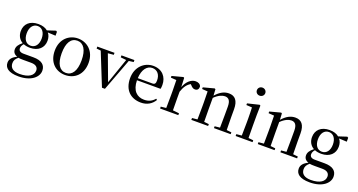

<svg xmlns="http://www.w3.org/2000/svg" viewBox="-53 -1623 5086 2729"><g transform="rotate(20 2490.0 -258.5)"><path d="M264 -209C194 -209 152 -267 152 -357C152 -448 196 -507 266 -507C333 -507 378 -449 378 -358C378 -268 334 -209 264 -209ZM265 -178C391 -178 467 -251 467 -357C467 -402 455 -441 430 -470L549 -464V-523L532 -534L407 -493C374 -521 326 -537 265 -537C137 -537 62 -465 62 -357C62 -290 92 -235 147 -205C92 -162 71 -126 71 -85C71 -42 94 -12 140 3C72 35 38 75 38 128C38 203 94 260 250 260C440 260 543 166 543 69C543 -15 486 -68 357 -68H210C156 -68 134 -90 134 -124C134 -151 144 -170 166 -196C194 -184 227 -178 265 -178ZM161 11C181 15 203 16 234 16H354C435 16 461 54 461 96C461 169 391 222 253 222C159 222 106 184 106 112C106 69 123 43 161 11Z M866 15C1006 15 1123 -81 1123 -261C1123 -441 1001 -537 866 -537C732 -537 611 -440 611 -261C611 -82 726 15 866 15ZM866 -17C772 -17 716 -101 716 -260C716 -420 772 -504 866 -504C960 -504 1017 -420 1017 -260C1017 -101 960 -17 866 -17Z M1525 -492 1611 -483 1477 -98 1333 -484 1420 -492V-522H1160V-492L1225 -485L1422 5H1467L1650 -483L1721 -492V-522H1525Z M2012 15C2104 15 2174 -27 2217 -99L2200 -112C2161 -65 2111 -39 2041 -39C1934 -39 1856 -108 1853 -265H2210C2214 -281 2216 -301 2216 -325C2216 -445 2139 -537 2004 -537C1869 -537 1751 -432 1751 -260C1751 -78 1860 15 2012 15ZM1854 -297C1860 -432 1923 -504 2001 -504C2077 -504 2123 -446 2123 -360C2123 -316 2112 -297 2075 -297Z M2478 -319C2505 -400 2541 -448 2591 -475L2600 -466C2624 -439 2643 -424 2670 -424C2709 -424 2726 -448 2726 -485C2717 -520 2684 -537 2644 -537C2577 -537 2511 -480 2478 -388L2472 -526L2459 -534L2293 -490V-465L2378 -459C2380 -410 2381 -363 2381 -295V-230L2379 -37L2299 -28V0H2575V-28L2480 -38L2478 -230Z M3192 0H3367V-28L3294 -36C3292 -91 3291 -174 3291 -230V-348C3291 -482 3237 -537 3148 -537C3082 -537 3018 -508 2950 -431L2945 -526L2932 -534L2766 -490V-465L2851 -459C2853 -410 2854 -363 2854 -295V-230L2852 -36L2772 -28V0H3026V-28L2953 -36L2951 -230V-398C3012 -458 3068 -479 3107 -479C3163 -479 3195 -446 3195 -352V-230L3193 -36L3114 -28V0Z M3566 -655C3601 -655 3630 -680 3630 -716C3630 -751 3601 -777 3566 -777C3531 -777 3503 -751 3503 -716C3503 -680 3531 -655 3566 -655ZM3521 0H3698V-28L3624 -36L3622 -230V-382L3625 -526L3612 -534L3435 -491V-466L3521 -461C3523 -411 3525 -362 3525 -294V-230C3525 -176 3524 -92 3522 -36L3442 -28V0Z M4197 0H4372V-28L4299 -36C4297 -91 4296 -174 4296 -230V-348C4296 -482 4242 -537 4153 -537C4087 -537 4023 -508 3955 -431L3950 -526L3937 -534L3771 -490V-465L3856 -459C3858 -410 3859 -363 3859 -295V-230L3857 -36L3777 -28V0H4031V-28L3958 -36L3956 -230V-398C4017 -458 4073 -479 4112 -479C4168 -479 4200 -446 4200 -352V-230L4198 -36L4119 -28V0Z M4669 -209C4599 -209 4557 -267 4557 -357C4557 -448 4601 -507 4671 -507C4738 -507 4783 -449 4783 -358C4783 -268 4739 -209 4669 -209ZM4670 -178C4796 -178 4872 -251 4872 -357C4872 -402 4860 -441 4835 -470L4954 -464V-523L4937 -534L4812 -493C4779 -521 4731 -537 4670 -537C4542 -537 4467 -465 4467 -357C4467 -290 4497 -235 4552 -205C4497 -162 4476 -126 4476 -85C4476 -42 4499 -12 4545 3C4477 35 4443 75 4443 128C4443 203 4499 260 4655 260C4845 260 4948 166 4948 69C4948 -15 4891 -68 4762 -68H4615C4561 -68 4539 -90 4539 -124C4539 -151 4549 -170 4571 -196C4599 -184 4632 -178 4670 -178ZM4566 11C4586 15 4608 16 4639 16H4759C4840 16 4866 54 4866 96C4866 169 4796 222 4658 222C4564 222 4511 184 4511 112C4511 69 4528 43 4566 11Z"/></g></svg>

Font: Noto Serif HK Medium
Style: Regular
Weight: 500
Designer: Ryoko NISHIZUKA 西塚涼子 (kana & ideographs); Frank Grießhammer (Latin, Greek & Cyrillic); Wenlong ZHANG 张文龙 (bopomofo); San
Foundry: Adobe
Version: Version 2.001;hotconv 1.1.0;makeotfexe 2.6.0